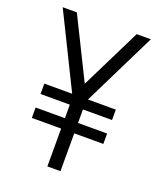

<svg xmlns="http://www.w3.org/2000/svg" viewBox="-131 -784 727 868"><g transform="rotate(20 232.0 -350.0)"><path d="M60 -347V-297H201V-232H60V-182H201V0H264V-182H404V-232H264V-297H404V-347H270L444 -700H376L232 -409L88 -700H20L194 -347Z"/></g></svg>

Font: Abel
Style: Regular
Weight: 400
Designer: Matthew Desmond
Foundry: Matthew Desmond
Version: Version 1.002